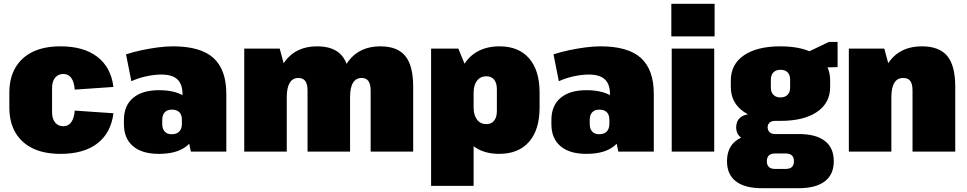

<svg xmlns="http://www.w3.org/2000/svg" viewBox="-20 -795 5074 1007"><path d="M297 12Q212 12 152.5 -16.5Q93 -45 61 -99.5Q29 -154 29 -231V-309Q29 -386 61 -440.5Q93 -495 152.5 -523.5Q212 -552 297 -552Q419 -552 490.5 -497Q562 -442 575 -339L372 -325Q369 -365 354 -386Q339 -407 312 -407Q285 -407 269 -387.5Q253 -368 253 -332V-208Q253 -172 269 -152.5Q285 -133 312 -133Q339 -133 354 -154.5Q369 -176 372 -215L575 -201Q562 -98 491 -43Q420 12 297 12Z M937 -208V-303Q937 -354 910 -379Q883 -404 826 -404Q789 -404 746 -394.5Q703 -385 669 -369L641 -510Q681 -523 724 -532Q767 -541 809 -546.5Q851 -552 887 -552Q1033 -552 1100 -490.5Q1167 -429 1167 -303V0H981ZM813 12Q725 12 677.5 -28.5Q630 -69 630 -143V-166Q630 -241 678 -281.5Q726 -322 814 -322Q908 -322 958.5 -282Q1009 -242 1009 -167V-144Q1009 -69 958.5 -28.5Q908 12 813 12ZM880 -91Q907 -91 920.5 -105.5Q934 -120 934 -145V-167Q934 -193 920.5 -206.5Q907 -220 881 -220Q857 -220 844 -206Q831 -192 831 -166V-144Q831 -120 843.5 -105.5Q856 -91 880 -91Z M1924 -320Q1924 -353 1912.5 -369.5Q1901 -386 1877 -386Q1847 -386 1831.5 -361Q1816 -336 1816 -285L1749 -210V-250Q1749 -397 1807.5 -474.5Q1866 -552 1975 -552Q2064 -552 2105.5 -501.5Q2147 -451 2147 -341V0H1924ZM1261 -540H1447L1484 -403V0H1261ZM1593 -320Q1593 -353 1581.5 -369.5Q1570 -386 1545 -386Q1515 -386 1499.5 -360.5Q1484 -335 1484 -285L1417 -210V-250Q1417 -397 1475.5 -474.5Q1534 -552 1643 -552Q1733 -552 1774.5 -501.5Q1816 -451 1816 -341V0H1593Z M2598 12Q2528 12 2478 -18.5Q2428 -49 2401.5 -106.5Q2375 -164 2374 -245V-296Q2375 -378 2402 -435Q2429 -492 2479.5 -522Q2530 -552 2600 -552Q2700 -552 2755 -489Q2810 -426 2810 -309V-231Q2810 -114 2754.5 -51Q2699 12 2598 12ZM2241 -540H2384L2464 -344V180H2241ZM2531 -144Q2557 -144 2571.5 -162Q2586 -180 2586 -213V-326Q2586 -360 2571.5 -377.5Q2557 -395 2531 -395Q2500 -395 2482 -372Q2464 -349 2464 -308V-232Q2464 -191 2482 -167.5Q2500 -144 2531 -144Z M3179 -208V-303Q3179 -354 3152 -379Q3125 -404 3068 -404Q3031 -404 2988 -394.5Q2945 -385 2911 -369L2883 -510Q2923 -523 2966 -532Q3009 -541 3051 -546.5Q3093 -552 3129 -552Q3275 -552 3342 -490.5Q3409 -429 3409 -303V0H3223ZM3055 12Q2967 12 2919.5 -28.5Q2872 -69 2872 -143V-166Q2872 -241 2920 -281.5Q2968 -322 3056 -322Q3150 -322 3200.5 -282Q3251 -242 3251 -167V-144Q3251 -69 3200.5 -28.5Q3150 12 3055 12ZM3122 -91Q3149 -91 3162.5 -105.5Q3176 -120 3176 -145V-167Q3176 -193 3162.5 -206.5Q3149 -220 3123 -220Q3099 -220 3086 -206Q3073 -192 3073 -166V-144Q3073 -120 3085.5 -105.5Q3098 -91 3122 -91Z M3726 -540V0H3503V-540ZM3728 -775V-604H3501V-775Z M4073 -161Q3951 -161 3882 -208Q3813 -255 3813 -339V-373Q3813 -458 3882 -505Q3951 -552 4073 -552Q4196 -552 4265 -505Q4334 -458 4334 -373V-339Q4334 -255 4265 -208Q4196 -161 4073 -161ZM3976 192Q3886 192 3839.5 156Q3793 120 3793 51Q3793 -20 3839 -56Q3885 -92 3975 -92H4170Q4259 -92 4306 -56Q4353 -20 4353 51Q4353 120 4306 156Q4259 192 4170 192ZM4101 91Q4144 91 4144 51Q4144 10 4101 10H4045Q4002 10 4002 51Q4002 91 4045 91ZM3923 -56Q3886 -56 3863.5 -75.5Q3841 -95 3841 -126Q3841 -160 3862.5 -178.5Q3884 -197 3924 -197H4073V-161H4045Q4026 -161 4016 -151.5Q4006 -142 4006 -126Q4007 -111 4016.5 -101.5Q4026 -92 4045 -92H4073V-56ZM4073 -284Q4097 -284 4110.5 -297.5Q4124 -311 4124 -336V-377Q4124 -402 4111 -415.5Q4098 -429 4073 -429Q4050 -429 4036.5 -415.5Q4023 -402 4023 -377V-336Q4023 -311 4036.5 -297.5Q4050 -284 4073 -284ZM4177 -503 4327 -575H4373V-443L4177 -438Z M4766 -320Q4766 -354 4754.5 -370Q4743 -386 4717 -386Q4686 -386 4670.5 -360.5Q4655 -335 4655 -285L4588 -210V-250Q4588 -398 4646.5 -475Q4705 -552 4815 -552Q4906 -552 4948 -501.5Q4990 -451 4990 -341V0H4766ZM4432 -540H4618L4655 -403V0H4432Z"/></svg>

Font: Pathway Extreme Condensed Black
Style: Regular
Weight: 900
Width: 3
Version: Version 1.001;gftools[0.9.26]